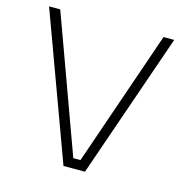

<svg xmlns="http://www.w3.org/2000/svg" viewBox="-107 -831 903 932"><g transform="rotate(15 344.5 -365.0)"><path d="M401.9 0H293.9L25.9 -730H82L330.1 -48.8H366.2L601.1 -730H654.8Z"/></g></svg>

Font: Sora ExtraLight
Style: Regular
Weight: 200
Designer: Jonathan Barnbrook, Julián Moncada
Foundry: Barnbrook Fonts
Version: Version 2.000